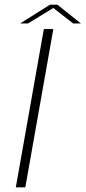

<svg xmlns="http://www.w3.org/2000/svg" viewBox="-20 -799 365 819"><path d="M47.5 0 167 -675H207.5L88 0ZM66 -699 193 -779H225L325 -699H292L207.5 -765L99.5 -699Z"/></svg>

Font: Anybody ExtraExpanded ExtraLight
Style: Italic
Weight: 200
Width: 8
Italic angle: -10°
Designer: Tyler Finck
Foundry: Etcetera Type Company
Version: Version 1.010; ttfautohint (v1.8.3) -l 8 -r 50 -G 200 -x 14 